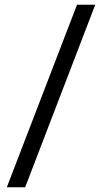

<svg xmlns="http://www.w3.org/2000/svg" viewBox="-20 -731 452 812"><path d="M86.4 61H8.8L305.7 -710.9H382.8Z"/></svg>

Font: Vazirmatn RD FD
Style: Regular
Weight: 400
Designer: Saber Rastikerdar
Foundry: Saber Rastikerdar
Version: Version 33.003